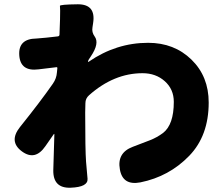

<svg xmlns="http://www.w3.org/2000/svg" viewBox="-20 -824 1040 897"><path d="M310 53Q227 56 229 -30L234 -196Q234 -201 231 -197L192 -141Q144 -71 82 -117Q20 -163 73 -230Q170 -351 227 -433Q244 -457 246 -486L248 -506Q248 -511 243 -510L160 -500Q75 -489 70 -566Q65 -643 150 -644Q157 -644 196 -648L250 -654Q258 -655 258 -663L259 -693Q261 -734 261 -775Q261 -790 260 -796.5Q259 -803 344 -804Q429 -804 415 -716L412 -696Q408 -673 422 -654Q446 -622 404 -560Q392 -543 391 -538Q391 -533 395 -536Q523 -624 672 -624Q794 -624 874.5 -545.5Q955 -467 955 -345Q955 -190 864 -96Q770 1 636 28Q553 44 540 -33Q526 -110 600 -138L681 -169Q714 -182 742 -203Q792 -242 792 -348Q792 -407 750 -444.5Q708 -482 646 -482Q512 -482 396 -379Q379 -364 379 -342L378 -298Q378 -124 382 -69Q385 -28 389 11Q392 50 310 53Z"/></svg>

Font: Resource Han Rounded JP Heavy
Style: Regular
Weight: 900
Designer: Cyano Hao (round all glyphs); Ryoko NISHIZUKA 西塚涼子 (kana, bopomofo & ideographs); Paul D. Hunt (Latin, Greek & Cyrillic)
Foundry: Cyano Hao
Version: 0.990